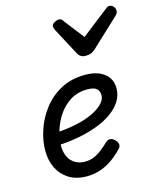

<svg xmlns="http://www.w3.org/2000/svg" viewBox="-126 -938 876 1048"><g transform="rotate(-15 312.0 -414.5)"><path d="M234 19Q175 19 134 -6.5Q93 -32 71.5 -75.5Q50 -119 50 -175Q50 -230 70 -290.5Q90 -351 130 -403Q170 -455 229.5 -487Q289 -519 368 -519Q412 -519 444.5 -505.5Q477 -492 495.5 -466.5Q514 -441 514 -404Q514 -365 493.5 -332Q473 -299 436 -272.5Q399 -246 348 -227Q297 -208 235 -197Q173 -186 102 -184L122 -254Q172 -256 217.5 -263.5Q263 -271 301 -283.5Q339 -296 367 -313Q395 -330 410 -349Q425 -368 425 -388Q425 -414 409.5 -426.5Q394 -439 358 -439Q303 -439 262 -413.5Q221 -388 194 -347.5Q167 -307 153.5 -262Q140 -217 140 -178Q140 -142 153 -115.5Q166 -89 190 -75Q214 -61 244 -61Q274 -61 297 -71Q320 -81 341 -97.5Q362 -114 383 -134Q396 -146 409.5 -144Q423 -142 434 -131Q447 -119 449 -105.5Q451 -92 438 -79Q404 -44 371 -22.5Q338 -1 304 9Q270 19 234 19ZM593 -848Q605 -848 614.5 -837Q624 -826 624 -814Q624 -804 620.5 -798.5Q617 -793 613 -789L454 -640Q440 -627 426.5 -622.5Q413 -618 396 -618Q383 -618 372 -624.5Q361 -631 354 -644L273 -796Q269 -804 267.5 -809.5Q266 -815 266 -819Q266 -831 281 -839.5Q296 -848 305 -848Q316 -848 321.5 -843Q327 -838 331 -831L418 -719L564 -833Q571 -838 577.5 -843Q584 -848 593 -848Z"/></g></svg>

Font: Playwrite DK Loopet
Style: Regular
Weight: 400
Designer: Veronika Burian, José Scaglione
Foundry: TypeTogether
Version: Version 1.002